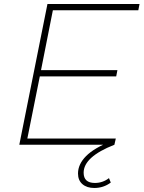

<svg xmlns="http://www.w3.org/2000/svg" viewBox="-20 -720 714 955"><path d="M116 -31H556L549 0H76L216 -700H674L668 -669H243L184 -371H564L558 -340H178ZM449 215Q412 215 390 196Q368 177 368 143Q368 97 408 56.5Q448 16 536 -19L549 0Q396 60 396 139Q396 190 452 190Q491 190 522 166L531 188Q495 215 449 215Z"/></svg>

Font: Montserrat ExtraLight
Style: Italic
Weight: 200
Italic angle: -11.3°
Designer: Julieta Ulanovsky
Foundry: Julieta Ulanovsky
Version: Version 9.000; ttfautohint (v1.8.4.7-5d5b)